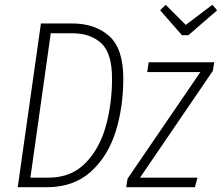

<svg xmlns="http://www.w3.org/2000/svg" viewBox="-20 -782 927 802"><path d="M495 -454Q495 -333 462.5 -230.5Q430 -128 358.5 -64Q287 0 175 0H54L151 -684H281Q377 -684 436 -631.5Q495 -579 495 -454ZM192 -643 107 -40H183Q277 -40 336.5 -100.5Q396 -161 422 -255Q448 -349 448 -454Q448 -560 403 -601.5Q358 -643 282 -643ZM875 -522 869 -486 565 -40H805L794 0H507L513 -36L817 -481H595L601 -522ZM867 -762 887 -739 767 -635H740L649 -739L672 -762L756 -678Z"/></svg>

Font: Fira Sans Extra Condensed ExtraLight
Style: Italic
Weight: 275
Width: 3
Italic angle: -8°
Designer: Carrois Corporate & Edenspiekermann AG
Foundry: Carrois Corporate GbR & Edenspiekermann AG
Version: Version 4.203